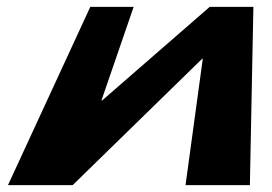

<svg xmlns="http://www.w3.org/2000/svg" viewBox="-20 -539 790 558"><path d="M519.2 -1H706.2L716.4 -519H589.4L276.8 -247H274.8L368.4 -519H242.4L3.2 -1H191.2L567.3 -368H569.3Z"/></svg>

Font: Hussar Milosc
Style: Obl
Weight: 700
Foundry: Cannot Into Space Fonts
Version: Version 1.02